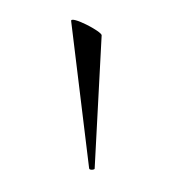

<svg xmlns="http://www.w3.org/2000/svg" viewBox="-54 -778 322 353"><g transform="rotate(15 106.5 -601.0)"><path d="M42 -727 144 -474C145 -470 155 -474 154 -476L103 -716C102 -723 38 -737 42 -727Z"/></g></svg>

Font: Cormorant Garamond
Style: Regular
Weight: 400
Designer: Christian Thalmann (Catharsis Fonts)
Foundry: Catharsis Fonts
Version: Version 4.002;Glyphs 3.4 (3410)